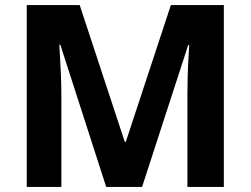

<svg xmlns="http://www.w3.org/2000/svg" viewBox="-20 -734 984 754"><path d="M397 0 217 -558H213Q214 -537 216 -504.5Q218 -472 219.5 -433.5Q221 -395 221 -358V0H85V-714H293L470 -177H474L651 -714H859V0H716V-362Q716 -396 717 -433Q718 -470 720 -503Q722 -536 723 -557H719L538 0Z"/></svg>

Font: Noto Sans Cherokee
Style: Bold
Weight: 700
Designer: Monotype Design Team
Foundry: Monotype Imaging Inc.
Version: Version 2.001; ttfautohint (v1.8.4.7-5d5b)